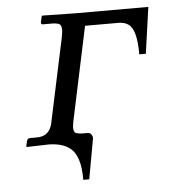

<svg xmlns="http://www.w3.org/2000/svg" viewBox="-45 -472 566 642"><g transform="rotate(-5 238.0 -151.5)"><path d="M104 0 30.8 2 28.8 0 33.2 -19Q36.1 -26.4 43 -26.9H66.9Q107.9 -26.9 118.2 -67.4Q118.7 -70.3 119.1 -71.8L179.2 -354Q187 -391.1 174.3 -397.9Q165.5 -401.9 148.4 -401.9H117.7Q114.3 -403.3 113.3 -407.2L118.2 -429.2L120.6 -431.2L232.4 -429.2H476.1L454.1 -273.9H432.1Q432.6 -356 405.3 -375.5Q391.6 -384.8 372.1 -384.8H259.8L193.4 -71.8Q185.5 -36.1 198.2 -30.3Q206.1 -27.3 219.7 -26.9H236.8Q248 -26.9 252.4 -15.1Q253.9 -10.7 253.4 -6.8L229 127.9H209Q210 45.4 173.3 19Q147.9 0.5 104 0Z"/></g></svg>

Font: Linux Libertine Display Slanted O
Style: Slanted
Weight: 400
Designer: Philipp H. Poll
Foundry: Philipp H. Poll
Version: Version 5.0.9